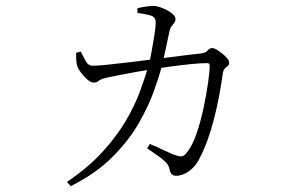

<svg xmlns="http://www.w3.org/2000/svg" viewBox="-20 -572 1040 651"><path d="M446 -544Q457 -547 473 -549.5Q489 -552 500 -552Q511 -552 523.5 -547.5Q536 -543 548 -536.5Q560 -530 567.5 -522.5Q575 -515 575 -508Q575 -500 571 -495Q567 -490 562 -483.5Q557 -477 554 -463Q551 -449 546.5 -428Q542 -407 537.5 -386Q533 -365 530 -351Q521 -318 503 -266.5Q485 -215 451.5 -156Q418 -97 362 -40.5Q306 16 220 59L207 45Q279 -4 327 -56.5Q375 -109 405.5 -160.5Q436 -212 454 -260.5Q472 -309 483 -349Q488 -365 493.5 -394.5Q499 -424 503.5 -452.5Q508 -481 508 -495Q508 -514 492 -519Q482 -522 469 -524.5Q456 -527 446 -528ZM479 -69 488 -84Q512 -74 537 -62Q562 -50 574 -46Q589 -41 596.5 -42Q604 -43 612 -53Q631 -75 645.5 -116.5Q660 -158 670 -205Q680 -252 685.5 -291.5Q691 -331 691 -349Q691 -358 682 -358Q660 -358 626 -354.5Q592 -351 559 -346.5Q526 -342 504 -338Q481 -335 446.5 -329Q412 -323 381.5 -317Q351 -311 339 -308Q322 -304 315 -298Q308 -292 297 -292Q288 -292 276.5 -302Q265 -312 255.5 -324.5Q246 -337 243 -345Q239 -356 238.5 -368.5Q238 -381 238 -393L254 -397Q262 -381 270.5 -365Q279 -349 295 -349Q309 -349 343.5 -352.5Q378 -356 424 -361.5Q470 -367 517 -373Q564 -379 603 -384Q642 -389 663 -391Q678 -393 684 -401Q690 -409 700 -409Q706 -409 715 -403.5Q724 -398 734 -390Q744 -382 750.5 -374Q757 -366 757 -360Q757 -352 752.5 -348.5Q748 -345 743 -340.5Q738 -336 736 -326Q730 -284 722.5 -244.5Q715 -205 705.5 -168Q696 -131 683.5 -96.5Q671 -62 654 -30Q645 -13 631.5 -0.5Q618 12 604 18Q590 24 578 24Q568 24 562.5 19Q557 14 555 2Q552 -12 542 -22Q532 -32 516.5 -43Q501 -54 479 -69Z"/></svg>

Font: Early Summer Mincho VF
Style: Regular
Weight: 250
Designer: GuiWonder
Version: Version 1.002